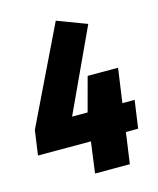

<svg xmlns="http://www.w3.org/2000/svg" viewBox="-109 -773 700 848"><g transform="rotate(-15 240.5 -348.5)"><path d="M473 -269 455 -142H399L379 0H220L239 -142H-3L13 -255L227 -697L362 -646L187 -269H258L300 -425H439L417 -269Z"/></g></svg>

Font: Fira Sans Extra Condensed ExtraBold
Style: Italic
Weight: 800
Width: 3
Italic angle: -8°
Designer: Carrois Corporate & Edenspiekermann AG
Foundry: Carrois Corporate GbR & Edenspiekermann AG
Version: Version 4.203